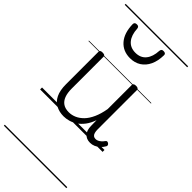

<svg xmlns="http://www.w3.org/2000/svg" viewBox="-379 -957 1404 1404"><g transform="rotate(45 323.0 -255.0)"><path d="M260 18Q216 18 181 0Q146 -18 126.5 -57.5Q107 -97 107 -161V-496Q107 -506 113 -510Q119 -514 132 -514Q146 -514 152.5 -510Q159 -506 159 -496V-167Q159 -123 170.5 -92.5Q182 -62 205.5 -46Q229 -30 266 -30Q296 -30 324.5 -42.5Q353 -55 378 -80.5Q403 -106 422 -148Q441 -190 451 -248V-497Q451 -506 457.5 -510.5Q464 -515 478 -515Q491 -515 497.5 -510.5Q504 -506 504 -497V-92Q504 -72 508 -58Q512 -44 520.5 -37Q529 -30 543 -30Q554 -30 564 -34.5Q574 -39 584.5 -48Q595 -57 605 -71Q610 -78 616.5 -78Q623 -78 631 -72Q637 -67 638.5 -60.5Q640 -54 636 -48Q625 -28 608.5 -13Q592 2 573 10Q554 18 534 18Q514 18 499.5 12Q485 6 474 -6Q463 -18 457.5 -35.5Q452 -53 452 -76L451 -133Q436 -90 413.5 -60.5Q391 -31 365 -14Q339 3 312 10.5Q285 18 260 18ZM303 -626Q230 -626 186.5 -676Q143 -726 141 -816Q141 -826 146.5 -831.5Q152 -837 165 -837Q177 -837 182 -831.5Q187 -826 188 -816Q191 -753 220.5 -717.5Q250 -682 303 -682Q356 -682 385 -717.5Q414 -753 417 -816Q418 -826 423 -831.5Q428 -837 440 -837Q453 -837 459 -831.5Q465 -826 464 -816Q463 -757 443 -714.5Q423 -672 387 -649Q351 -626 303 -626ZM0 365H646V375H0ZM0 -20H646V0H0ZM0 -505H646V-500H0ZM0 -885H646V-875H0Z"/></g></svg>

Font: Playwrite IT Moderna Guides
Style: Regular
Weight: 400
Designer: Veronika Burian, José Scaglione
Foundry: TypeTogether
Version: Version 1.003